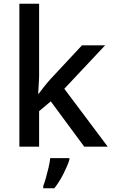

<svg xmlns="http://www.w3.org/2000/svg" viewBox="-20 -780 599 1021"><path d="M188 -380Q188 -360 186 -332Q184 -304 183 -282H186Q197 -297 216.5 -321.5Q236 -346 251 -362L416 -539H539L322 -308L553 0H428L250 -241L188 -189V0H83V-760H188ZM349 70Q340 99 318 143Q296 187 269 221H210V209Q217 191 224.5 164.5Q232 138 238.5 110Q245 82 247 61H349Z"/></svg>

Font: Noto Sans Bengali Medium
Style: Regular
Weight: 500
Designer: Jelle Bosma - Monotype Design Team
Foundry: Monotype Imaging Inc.
Version: Version 2.003; ttfautohint (v1.8.4.7-5d5b)